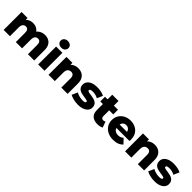

<svg xmlns="http://www.w3.org/2000/svg" viewBox="404 -2452 4108 4108"><g transform="rotate(45 2458.5 -397.5)"><path d="M767 -551Q830 -551 879.5 -525.5Q929 -500 957.5 -447Q986 -394 986 -310V0H796V-279Q796 -337 774 -363.5Q752 -390 714 -390Q687 -390 665 -377Q643 -364 631 -337.5Q619 -311 619 -269V0H429V-279Q429 -337 407.5 -363.5Q386 -390 347 -390Q319 -390 297.5 -377Q276 -364 263.5 -337.5Q251 -311 251 -269V0H61V-542H242V-391L206 -434Q236 -492 288 -521.5Q340 -551 404 -551Q477 -551 532.5 -513.5Q588 -476 607 -397L545 -410Q574 -476 632.5 -513.5Q691 -551 767 -551Z M1106 0V-542H1296V0ZM1201 -602Q1149 -602 1117 -631Q1085 -660 1085 -703Q1085 -746 1117 -775Q1149 -804 1201 -804Q1253 -804 1285 -776.5Q1317 -749 1317 -706Q1317 -661 1285.5 -631.5Q1254 -602 1201 -602Z M1772 -551Q1835 -551 1886 -525.5Q1937 -500 1966.5 -447Q1996 -394 1996 -310V0H1806V-279Q1806 -337 1782.5 -363.5Q1759 -390 1717 -390Q1687 -390 1662 -376.5Q1637 -363 1623 -335Q1609 -307 1609 -262V0H1419V-542H1600V-388L1565 -433Q1596 -492 1650 -521.5Q1704 -551 1772 -551Z M2312 9Q2243 9 2177.5 -7Q2112 -23 2072 -47L2129 -177Q2167 -154 2218 -140.5Q2269 -127 2318 -127Q2366 -127 2384.5 -137Q2403 -147 2403 -164Q2403 -180 2385.5 -187.5Q2368 -195 2339.5 -199Q2311 -203 2277 -208Q2243 -213 2208.5 -221.5Q2174 -230 2145.5 -247.5Q2117 -265 2100 -295Q2083 -325 2083 -371Q2083 -423 2113.5 -463.5Q2144 -504 2203 -527.5Q2262 -551 2347 -551Q2404 -551 2462.5 -539.5Q2521 -528 2561 -505L2504 -376Q2464 -399 2424 -407.5Q2384 -416 2348 -416Q2300 -416 2280.5 -405Q2261 -394 2261 -378Q2261 -362 2278 -353.5Q2295 -345 2323.5 -340.5Q2352 -336 2386 -331.5Q2420 -327 2454.5 -318Q2489 -309 2517.5 -291.5Q2546 -274 2563 -244.5Q2580 -215 2580 -169Q2580 -119 2549.5 -79Q2519 -39 2459.5 -15Q2400 9 2312 9Z M2904 9Q2800 9 2742 -42.5Q2684 -94 2684 -198V-663H2874V-200Q2874 -171 2890 -154.5Q2906 -138 2931 -138Q2965 -138 2989 -155L3036 -22Q3012 -6 2977 1.5Q2942 9 2904 9ZM2605 -380V-522H2998V-380Z M3377 9Q3281 9 3209.5 -27.5Q3138 -64 3098.5 -127.5Q3059 -191 3059 -272Q3059 -353 3097.5 -416.5Q3136 -480 3204 -515.5Q3272 -551 3357 -551Q3437 -551 3503 -518.5Q3569 -486 3608 -423Q3647 -360 3647 -270Q3647 -260 3646 -247Q3645 -234 3644 -223H3215V-323H3543L3471 -295Q3472 -332 3457.5 -359Q3443 -386 3417.5 -401Q3392 -416 3358 -416Q3324 -416 3298.5 -401Q3273 -386 3259 -358.5Q3245 -331 3245 -294V-265Q3245 -225 3261.5 -196Q3278 -167 3309 -151.5Q3340 -136 3383 -136Q3423 -136 3451.5 -147.5Q3480 -159 3508 -183L3608 -79Q3569 -36 3512 -13.5Q3455 9 3377 9Z M4088 -551Q4151 -551 4202 -525.5Q4253 -500 4282.5 -447Q4312 -394 4312 -310V0H4122V-279Q4122 -337 4098.5 -363.5Q4075 -390 4033 -390Q4003 -390 3978 -376.5Q3953 -363 3939 -335Q3925 -307 3925 -262V0H3735V-542H3916V-388L3881 -433Q3912 -492 3966 -521.5Q4020 -551 4088 -551Z M4628 9Q4559 9 4493.5 -7Q4428 -23 4388 -47L4445 -177Q4483 -154 4534 -140.5Q4585 -127 4634 -127Q4682 -127 4700.5 -137Q4719 -147 4719 -164Q4719 -180 4701.5 -187.5Q4684 -195 4655.5 -199Q4627 -203 4593 -208Q4559 -213 4524.5 -221.5Q4490 -230 4461.5 -247.5Q4433 -265 4416 -295Q4399 -325 4399 -371Q4399 -423 4429.5 -463.5Q4460 -504 4519 -527.5Q4578 -551 4663 -551Q4720 -551 4778.5 -539.5Q4837 -528 4877 -505L4820 -376Q4780 -399 4740 -407.5Q4700 -416 4664 -416Q4616 -416 4596.5 -405Q4577 -394 4577 -378Q4577 -362 4594 -353.5Q4611 -345 4639.5 -340.5Q4668 -336 4702 -331.5Q4736 -327 4770.5 -318Q4805 -309 4833.5 -291.5Q4862 -274 4879 -244.5Q4896 -215 4896 -169Q4896 -119 4865.5 -79Q4835 -39 4775.5 -15Q4716 9 4628 9Z"/></g></svg>

Font: MOST Montserrat ExtraBold
Style: Regular
Weight: 800
Designer: Julieta Ulanovsky
Foundry: Julieta Ulanovsky
Version: Version 8.000;March 11, 2024;FontCreator 15.0.0.2926 64-bit